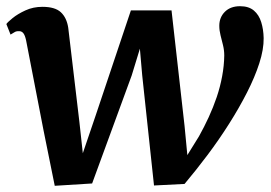

<svg xmlns="http://www.w3.org/2000/svg" viewBox="-24 -589 873 619"><path d="M152.5 10 116.5 -168 60 -459.5Q56.5 -475.5 51.2 -482Q46 -488.5 38 -488.5Q28.5 -489 22.8 -485.2Q17 -481.5 10 -477.5L-3.5 -511.5Q0.5 -517.5 16.8 -530.8Q33 -544 58 -555.5Q83 -567 112.5 -567Q153.5 -567 172.2 -549.5Q191 -532 196 -499.5L232 -195.5L243 -95L284.5 -217L398 -555.5H529L571 -183L580 -89L617.5 -149.5Q634 -179 648.8 -211Q663.5 -243 674.8 -276.2Q686 -309.5 692.2 -343.2Q698.5 -377 699 -410Q699 -427 695 -443.2Q691 -459.5 687 -475.2Q683 -491 683 -506Q683 -533 701 -551Q719 -569 750 -569Q778 -569 794.5 -555Q811 -541 818.2 -517.5Q825.5 -494 826 -466Q826.5 -430 812 -385Q797.5 -340 772.2 -290.5Q747 -241 714.5 -189.8Q682 -138.5 645 -89.2Q608 -40 571 4L472.5 9L434.5 -346L427 -432L400.5 -345.5L273 2.5Z"/></svg>

Font: Merriweather 20pt
Style: Bold Italic
Weight: 700
Italic angle: -7.8°
Version: Version 2.101